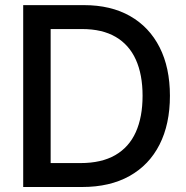

<svg xmlns="http://www.w3.org/2000/svg" viewBox="-20 -748 746 768"><path d="M308.6 0H128.9V-95.7H302.2Q385.7 -95.7 440.9 -127.4Q496.1 -159.2 523.2 -219.5Q550.3 -279.8 550.3 -364.7Q550.3 -449.7 523.4 -509.3Q496.6 -568.8 442.9 -600.3Q389.2 -631.8 308.6 -631.8H125V-727.5H315.9Q423.3 -727.5 500.2 -683.8Q577.1 -640.1 618.4 -558.8Q659.7 -477.5 659.7 -364.7Q659.7 -251.5 618.2 -169.7Q576.7 -87.9 498 -43.9Q419.4 0 308.6 0ZM182.6 -727.5V0H72.8V-727.5Z"/></svg>

Font: Inter 24pt Medium
Style: Regular
Weight: 500
Designer: Rasmus Andersson
Foundry: rsms
Version: Version 4.001;git-66647c0bb